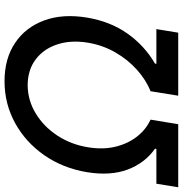

<svg xmlns="http://www.w3.org/2000/svg" viewBox="-1 -767 777 815"><g transform="rotate(90 387.5 -359.5)"><path d="M54.7 -340.3Q71.3 -439.9 122.8 -512.5Q174.3 -585 250 -628.9L251 -634.8H103.5L118.7 -727.5H386.2L367.2 -609.9Q319.8 -591.3 276.6 -552.7Q233.4 -514.2 202.6 -460.9Q171.9 -407.7 161.1 -343.8Q149.4 -272 168.5 -214.1Q187.5 -156.2 231.9 -122.6Q276.4 -88.9 341.3 -88.4Q405.8 -88.9 461.4 -122.6Q517.1 -156.2 555.2 -214.1Q593.3 -272 605 -343.8Q615.7 -407.7 602.8 -460.9Q589.8 -514.2 559.6 -552.7Q529.3 -591.3 487.8 -609.9L507.3 -727.5H774.9L759.8 -634.8H612.3L611.3 -628.9Q672.4 -585.9 699.7 -512.9Q727.1 -439.9 710.9 -340.3Q693.8 -237.8 638.7 -158.7Q583.5 -79.6 502 -34.9Q420.4 9.8 324.7 9.8Q229 9.8 162.4 -34.9Q95.7 -79.6 66.7 -158.7Q37.6 -237.8 54.7 -340.3Z"/></g></svg>

Font: Inter Display Medium
Style: Italic
Weight: 500
Italic angle: -9.39999°
Designer: Rasmus Andersson
Foundry: rsms
Version: Version 4.000;git-a52131595